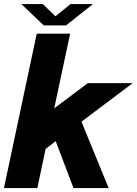

<svg xmlns="http://www.w3.org/2000/svg" viewBox="-21 -952 692 972"><path d="M-1 0 165 -781.5H334L253.5 -403.5L423.5 -531H650.5L391.5 -336L529 0H351L261 -237.5L210 -198L168 0ZM87 -931.5H196L259.5 -869.5L336.5 -931.5H449.5L313.5 -823.5H200.5Z"/></svg>

Font: Epilogue ExtraBold
Style: Italic
Weight: 800
Italic angle: -12°
Designer: Tyler Finck
Foundry: Etcetera Type Co
Version: Version 2.111; ttfautohint (v1.8.3)